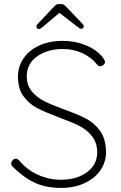

<svg xmlns="http://www.w3.org/2000/svg" viewBox="-20 -910 590 940"><path d="M41 -95Q35 -101 35 -110Q35 -118 42 -125.5Q49 -133 57 -133Q66 -133 74 -124Q113 -78 166.5 -54Q220 -30 279 -30Q356 -30 406 -67Q456 -104 456 -165Q455 -213 430 -244Q405 -275 368.5 -293.5Q332 -312 269 -335Q200 -361 161.5 -381Q123 -401 95.5 -438Q68 -475 68 -535Q68 -584 95 -624Q122 -664 172 -687Q222 -710 288 -710Q347 -710 400 -688.5Q453 -667 484 -628Q494 -614 494 -607Q494 -599 486.5 -592.5Q479 -586 470 -586Q462 -586 457 -592Q429 -628 385 -649Q341 -670 288 -670Q212 -670 161.5 -634Q111 -598 111 -536Q111 -493 135.5 -463Q160 -433 197 -414.5Q234 -396 289 -376Q359 -351 400 -330Q441 -309 470 -269Q499 -229 499 -163Q499 -117 472 -77Q445 -37 394.5 -13.5Q344 10 279 10Q205 10 150 -15.5Q95 -41 41 -95ZM390 -781Q390 -776 386.5 -772.5Q383 -769 378 -769Q371 -769 359 -779L271 -847L189 -778Q177 -768 170 -768Q165 -768 161.5 -771.5Q158 -775 158 -780Q158 -786 164 -792L245 -878Q252 -885 256.5 -887.5Q261 -890 269 -890H279Q287 -890 291.5 -887.5Q296 -885 303 -878L384 -793Q390 -787 390 -781Z"/></svg>

Font: Quicksand Light
Style: Regular
Weight: 300
Designer: Andrew Paglinawan
Foundry: Andrew Paglinawan
Version: Version 3.000